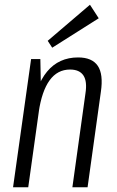

<svg xmlns="http://www.w3.org/2000/svg" viewBox="-20 -789 495 809"><path d="M340 -395Q348 -446 331.5 -471Q315 -496 275 -496Q222 -496 189 -450.5Q156 -405 143 -316L104 -250L112 -309Q129 -428 178.5 -487.5Q228 -547 309 -547Q368 -547 392 -511.5Q416 -476 405 -402L349 0H285ZM111 -540H150L153 -386L99 0H35ZM396 -712 200 -588 181 -617 359 -769Z"/></svg>

Font: Pathway Extreme Condensed ExtraLight
Style: Italic
Weight: 250
Width: 3
Italic angle: -8°
Version: Version 1.001;gftools[0.9.26]